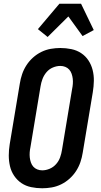

<svg xmlns="http://www.w3.org/2000/svg" viewBox="-20 -1000 540 1028"><path d="M206 8Q176 8 147 2Q118 -4 95 -19.5Q72 -35 56 -58.5Q40 -82 33.5 -110Q27 -138 27 -167.5Q27 -197 32 -228L86 -552Q90 -578 98.5 -603Q107 -628 121.5 -650.5Q136 -673 156.5 -691.5Q177 -710 201.5 -722Q226 -734 252 -738.5Q278 -743 303 -743Q333 -743 362 -737Q391 -731 414.5 -715.5Q438 -700 453.5 -676.5Q469 -653 476 -625Q483 -597 482.5 -567.5Q482 -538 477 -507L423 -183Q419 -157 410.5 -132Q402 -107 387.5 -84.5Q373 -62 352.5 -43.5Q332 -25 307.5 -13Q283 -1 257 3.5Q231 8 206 8ZM206 -88Q226 -88 246 -96.5Q266 -105 280.5 -121.5Q295 -138 302 -158Q309 -178 312 -198L366 -523Q369 -537 370 -551Q371 -565 369.5 -578.5Q368 -592 363.5 -605Q359 -618 350.5 -627.5Q342 -637 329.5 -642Q317 -647 303 -647Q283 -647 263 -638.5Q243 -630 229 -613.5Q215 -597 207.5 -577Q200 -557 197 -537L143 -212Q140 -198 139 -184Q138 -170 139.5 -156.5Q141 -143 145.5 -130Q150 -117 158.5 -107.5Q167 -98 179.5 -93Q192 -88 206 -88ZM235 -802 183 -844 298 -980H414L482 -839L422 -807L346 -912Z"/></svg>

Font: Iosevka Oblique
Style: Bold
Weight: 700
Italic angle: -9°
Monospace: yes
Designer: Belleve Invis
Foundry: Belleve Invis
Version: Version 32.5.0; ttfautohint (v1.8.4)